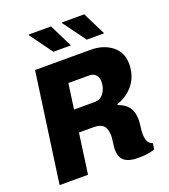

<svg xmlns="http://www.w3.org/2000/svg" viewBox="-160 -1008 993 1130"><g transform="rotate(-20 336.5 -443.5)"><path d="M649 -531Q649 -459 609.5 -406.5Q570 -354 503 -332L502 -326Q544 -312 566.5 -283Q589 -254 589 -201Q589 -188 585 -156Q584 -148 583 -138Q582 -128 582 -117Q582 -55 620 -45L615 -7Q573 8 510 8Q454 8 425.5 -13.5Q397 -35 397 -87Q397 -99 401 -127Q405 -153 405 -168Q405 -213 386 -232.5Q367 -252 325 -252H233L198 0H20L116 -686H464Q544 -686 596.5 -644.5Q649 -603 649 -531ZM274 -547 252 -389H384Q418 -389 439 -419Q460 -449 460 -489Q460 -515 445.5 -531Q431 -547 405 -547ZM364 -750H254L151 -892L153 -895H292ZM572 -750H463L359 -892L361 -895H500Z"/></g></svg>

Font: Chivo ExtraBold Italic
Style: Regular
Weight: 800
Italic angle: -8.05°
Designer: Hector Gatti
Foundry: Omnibus-Type
Version: Version 1.007